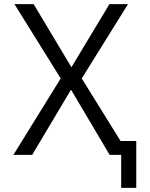

<svg xmlns="http://www.w3.org/2000/svg" viewBox="-20 -750 725 930"><path d="M325 -314H323L136 0H45L274 -370L50 -730H143L325 -426H327L510 -730H600L376 -370L564 -67H640V160H567V0H550H511Z"/></svg>

Font: M PLUS 1p
Style: Regular
Weight: 400
Version: Version 1.062